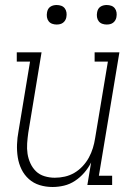

<svg xmlns="http://www.w3.org/2000/svg" viewBox="-20 -739 540 767"><path d="M190 8Q163 8 138.5 0.5Q114 -7 95.5 -23.5Q77 -40 66 -62.5Q55 -85 51 -110.5Q47 -136 48 -162.5Q49 -189 54 -215L100 -493H47V-530H146L93 -209Q90 -188 88.5 -166.5Q87 -145 90 -125Q93 -105 101.5 -86.5Q110 -68 124 -54.5Q138 -41 158 -35Q178 -29 199 -29Q219 -29 239 -33.5Q259 -38 277 -48.5Q295 -59 310 -75Q325 -91 335 -109.5Q345 -128 351 -147.5Q357 -167 360 -187L411 -493H358V-530H457L375 -37H428V0H329L344 -90Q333 -68 316.5 -49Q300 -30 279.5 -16.5Q259 -3 236 2.5Q213 8 190 8ZM406 -641Q397 -641 388.5 -644Q380 -647 374.5 -654Q369 -661 367.5 -670.5Q366 -680 368 -690Q369 -696 372 -702Q375 -708 381 -712Q387 -716 393.5 -717.5Q400 -719 406 -719Q416 -719 424.5 -716Q433 -713 438.5 -706Q444 -699 445.5 -689.5Q447 -680 445 -670Q444 -664 440.5 -658Q437 -652 431.5 -648Q426 -644 419.5 -642.5Q413 -641 406 -641ZM206 -641Q197 -641 188.5 -644Q180 -647 174.5 -654Q169 -661 167.5 -670.5Q166 -680 168 -690Q169 -696 172 -702Q175 -708 181 -712Q187 -716 193.5 -717.5Q200 -719 206 -719Q216 -719 224.5 -716Q233 -713 238.5 -706Q244 -699 245.5 -689.5Q247 -680 245 -670Q244 -664 240.5 -658Q237 -652 231.5 -648Q226 -644 219.5 -642.5Q213 -641 206 -641Z"/></svg>

Font: Iosevka Slab XLtObl
Style: Regular
Weight: 200
Italic angle: -9°
Monospace: yes
Designer: Belleve Invis
Foundry: Belleve Invis
Version: Version 11.1.1; ttfautohint (v1.8.3)